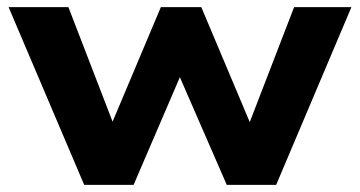

<svg xmlns="http://www.w3.org/2000/svg" viewBox="-20 -516 1005 536"><path d="M215 0 4 -496H171L301 -159H287L429 -496H542L684 -159H671L801 -496H961L751 0H613L461 -349H503L353 0Z"/></svg>

Font: Nunito Sans 10pt SemiExpanded ExtraBold
Style: Regular
Weight: 800
Width: 6
Designer: Vernon Adams
Foundry: Vernon Adams
Version: Version 3.101;gftools[0.9.27]